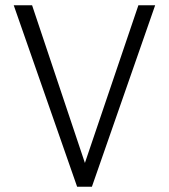

<svg xmlns="http://www.w3.org/2000/svg" viewBox="-20 -707 640 727"><path d="M301.5 -90 504 -687H567.5L328 0H272L32 -687H101.5Z"/></svg>

Font: Fira Code Light Light
Style: Regular
Weight: 300
Monospace: yes
Version: Version 5.002